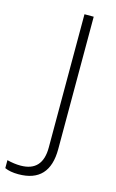

<svg xmlns="http://www.w3.org/2000/svg" viewBox="-224 -767 606 1000"><g transform="rotate(15 78.5 -267.0)"><path d="M-16.1 180.2Q-61 180.2 -89.8 167V124Q-51.8 133.8 -17.1 133.8Q101.1 133.8 101.1 4.9V-713.9H150.9V0Q150.9 180.2 -16.1 180.2Z"/></g></svg>

Font: Zoram GWeb Light
Style: Regular
Weight: 300
Foundry: Ascender Corporation
Version: Version 1.000